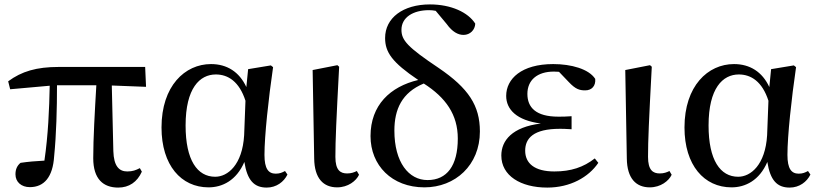

<svg xmlns="http://www.w3.org/2000/svg" viewBox="-20 -833 3706 869"><path d="M515 16C564 16 601 -9 622 -56L613 -72C595 -63 581 -57 556 -57C519 -57 495 -81 493 -149L486 -446L641 -440L637 -530H246C145 -530 78 -510 17 -465L26 -429L205 -445C203 -341 198 -221 181 -106C141 -104 107 -101 73 -96C57 -83 50 -66 50 -44C50 -9 77 14 115 14C180 14 219 -32 225 -125C235 -224 238 -343 238 -447H416C409 -328 402 -206 402 -117C402 -22 448 16 515 16Z M924 15C986 15 1050 -16 1086 -100C1099 -17 1130 16 1187 16C1231 16 1265 -10 1281 -43L1270 -59C1257 -52 1246 -47 1228 -47C1195 -47 1177 -69 1177 -132C1177 -218 1195 -385 1216 -529L1206 -537L1103 -520L1095 -439C1063 -508 1007 -543 935 -543C817 -543 711 -444 711 -256C711 -85 800 15 924 15ZM1091 -377 1085 -221C1077 -87 1011 -33 954 -33C873 -33 820 -108 820 -265C820 -434 884 -496 957 -496C1012 -496 1063 -464 1091 -377Z M1506 15C1555 15 1592 -14 1605 -42L1595 -59C1583 -53 1570 -48 1551 -48C1520 -48 1498 -63 1498 -123C1498 -197 1502 -286 1515 -531L1507 -538L1395 -516L1402 -116C1403 -25 1444 15 1506 15Z M1901 15C2040 15 2152 -85 2152 -238C2152 -355 2101 -433 1966 -525C1824 -620 1797 -651 1797 -698C1797 -754 1849 -787 1922 -787C1932 -787 1942 -786 1952 -784L2002 -724C2027 -689 2053 -675 2078 -675C2108 -675 2130 -698 2131 -726C2099 -777 2022 -813 1926 -813C1804 -813 1723 -752 1723 -661C1723 -597 1754 -551 1873 -471C1746 -441 1657 -357 1657 -217C1657 -85 1753 15 1901 15ZM1898 -455C1998 -391 2052 -314 2052 -206C2052 -83 2003 -18 1915 -18C1830 -18 1765 -98 1765 -242C1765 -338 1799 -414 1898 -455Z M2457 16C2561 16 2644 -31 2688 -96L2672 -116C2621 -76 2564 -57 2489 -57C2399 -57 2357 -94 2357 -151C2357 -207 2394 -250 2514 -250C2526 -250 2537 -250 2567 -248V-307C2542 -305 2525 -305 2507 -305C2405 -305 2367 -347 2367 -408C2367 -470 2411 -509 2487 -509L2510 -508L2554 -462C2585 -429 2603 -424 2629 -424C2658 -424 2677 -444 2674 -476C2645 -521 2565 -543 2484 -543C2340 -543 2271 -476 2271 -399C2271 -338 2318 -288 2428 -274C2298 -258 2249 -197 2249 -129C2249 -38 2336 16 2457 16Z M2921 15C2970 15 3007 -14 3020 -42L3010 -59C2998 -53 2985 -48 2966 -48C2935 -48 2913 -63 2913 -123C2913 -197 2917 -286 2930 -531L2922 -538L2810 -516L2817 -116C2818 -25 2859 15 2921 15Z M3291 15C3353 15 3417 -16 3453 -100C3466 -17 3497 16 3554 16C3598 16 3632 -10 3648 -43L3637 -59C3624 -52 3613 -47 3595 -47C3562 -47 3544 -69 3544 -132C3544 -218 3562 -385 3583 -529L3573 -537L3470 -520L3462 -439C3430 -508 3374 -543 3302 -543C3184 -543 3078 -444 3078 -256C3078 -85 3167 15 3291 15ZM3458 -377 3452 -221C3444 -87 3378 -33 3321 -33C3240 -33 3187 -108 3187 -265C3187 -434 3251 -496 3324 -496C3379 -496 3430 -464 3458 -377Z"/></svg>

Font: Noto Serif SC SemiBold
Style: Regular
Weight: 600
Designer: Ryoko NISHIZUKA 西塚涼子 (kana & ideographs); Frank Grießhammer (Latin, Greek & Cyrillic); Wenlong ZHANG 张文龙 (bopomofo); San
Foundry: Adobe
Version: Version 2.001;hotconv 1.1.0;makeotfexe 2.6.0